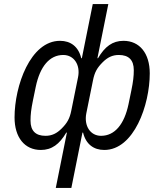

<svg xmlns="http://www.w3.org/2000/svg" viewBox="-20 -730 813 950"><path d="M256 200H333L388 -74H391C405 -16 444 12 496 12C643 12 721 -211 721 -367C721 -466 671 -528 591 -528C537 -528 499 -500 465 -442H462L516 -710H439L385 -442H382C368 -500 329 -528 277 -528C130 -528 52 -305 52 -149C52 -50 102 12 182 12C236 12 274 -16 308 -74H311ZM205 -58C156 -58 131 -83 131 -133C131 -163 134 -189 143 -233L157 -301C178 -401 225 -458 293 -458C346 -458 379 -409 366 -347L333 -184C325 -143 312 -121 285 -94C261 -70 237 -58 205 -58ZM480 -58C427 -58 395 -107 407 -169L440 -332C448 -373 461 -395 488 -422C512 -446 536 -458 568 -458C617 -458 642 -433 642 -383C642 -353 639 -327 630 -283L616 -215C595 -115 548 -58 480 -58Z"/></svg>

Font: Braiins Sans
Style: Italic
Weight: 400
Italic angle: -11.31°
Designer: Mike Abbink, Paul van der Laan, Pieter van Rosmalen, Jiri Chlebus, Lubos Buracinsky
Foundry: Bold Monday, Sudetype
Version: Version 1.000;hotconv 1.0.109;makeotfexe 2.5.65596